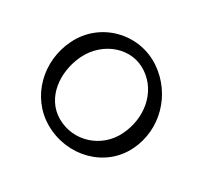

<svg xmlns="http://www.w3.org/2000/svg" viewBox="-125 -715 937 896"><g transform="rotate(-30 343.0 -267.0)"><path d="M355 21C507 11 627 -112 638 -265C649 -429 513 -566 349 -554C193 -544 66 -421 66 -267C66 -103 196 32 355 21ZM126 -267C126 -382 234 -461 355 -470C479 -478 587 -387 578 -269C570 -154 468 -72 349 -64C229 -55 126 -147 126 -267Z"/></g></svg>

Font: Nupuram Expanded Light
Style: Regular
Weight: 300
Width: 7
Designer: Santhosh Thottingal (santhosh.thottingal@gmail.com)
Foundry: SMC
Version: Version 1.000